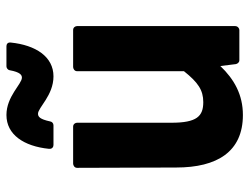

<svg xmlns="http://www.w3.org/2000/svg" viewBox="-109 -641 774 596"><g transform="rotate(-90 278.0 -343.0)"><path d="M56 -183C56 -56 105 24 219 24C282 24 330 -3 371 -46L377 2C378 7 382 13 389 13H483C488 13 495 8 495 0V-491C495 -496 491 -503 483 -503H368C363 -503 355 -499 355 -491V-159C320 -115 296 -99 259 -99C215 -99 195 -119 195 -198V-491C195 -496 191 -503 183 -503H68C63 -503 55 -499 55 -491ZM114 -578C113 -567 121 -564 126 -564H187C193 -564 198 -568 199 -574C206 -607 214 -612 223 -612C242 -612 280 -564 339 -564C400 -564 436 -619 444 -697C445 -708 437 -710 432 -710H370C365 -710 359 -706 358 -700C352 -667 343 -662 335 -662C315 -662 277 -710 219 -710C158 -710 122 -656 114 -578Z"/></g></svg>

Font: Falling Sky
Style: Bd
Weight: 700
Designer: Paul D. Hunt
Foundry: Adobe Systems Incorporated
Version: Version 1.02